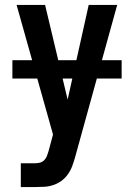

<svg xmlns="http://www.w3.org/2000/svg" viewBox="-20 -540 540 775"><path d="M64 215V119H121Q131 119 141 116.5Q151 114 158.5 106.5Q166 99 169.5 89.5Q173 80 176 70L194 3L47 -520H162L253 -138L338 -520H453L283 95Q278 113 271.5 130.5Q265 148 254 163.5Q243 179 228 190Q213 201 195 207Q177 213 158.5 214Q140 215 121 215ZM30 -223V-297H471V-223Z"/></svg>

Font: Moesevka
Style: Bold
Weight: 700
Monospace: yes
Designer: Belleve Invis
Foundry: Belleve Invis
Version: Version 32.5.0; ttfautohint (v1.8.4)